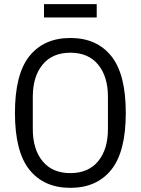

<svg xmlns="http://www.w3.org/2000/svg" viewBox="-20 -893 678 925"><path d="M319 12Q192 12 122 -75Q52 -162 52 -349Q52 -536 122 -623Q192 -710 319 -710Q446 -710 516 -623Q586 -536 586 -349Q586 -162 516 -75Q446 12 319 12ZM319 -59Q406 -59 453 -116.5Q500 -174 500 -271V-427Q500 -524 453 -581.5Q406 -639 319 -639Q232 -639 185 -581.5Q138 -524 138 -427V-271Q138 -174 185 -116.5Q232 -59 319 -59ZM192 -873H446V-809H192Z"/></svg>

Font: IBM Plex Sans Cond
Style: Regular
Weight: 400
Width: 3
Designer: Mike Abbink, Paul van der Laan, Pieter van Rosmalen
Foundry: Bold Monday
Version: Version 1.3